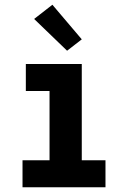

<svg xmlns="http://www.w3.org/2000/svg" viewBox="-20 -790 540 810"><path d="M75 0V-114H189V-406H89V-520H325V-114H425V0ZM263 -576 124 -710 201 -770 325 -624Z"/></svg>

Font: Iosevka Curly Slab Heavy
Style: Regular
Weight: 900
Monospace: yes
Designer: Belleve Invis
Foundry: Belleve Invis
Version: Version 22.1.2; ttfautohint (v1.8.4)